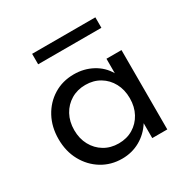

<svg xmlns="http://www.w3.org/2000/svg" viewBox="-169 -901 1059 1073"><g transform="rotate(-30 360.5 -364.0)"><path d="M319.5 16Q383 16 435.5 -13.5Q488 -43 521.5 -96V0H618.5V-512H521.5V-418.5Q492 -470 438.2 -499Q384.5 -528 319.5 -528Q246 -528 188.5 -492.5Q131 -457 98 -395.8Q65 -334.5 65 -256.5Q65 -177.5 98.8 -116Q132.5 -54.5 190.2 -19.2Q248 16 319.5 16ZM345.5 -67.5Q293.5 -67.5 253 -91.8Q212.5 -116 189.2 -158.8Q166 -201.5 166 -256Q166 -311 189.2 -353.5Q212.5 -396 253 -420.2Q293.5 -444.5 345.5 -444.5Q398 -444.5 438.2 -420.2Q478.5 -396 501.5 -353.5Q524.5 -311 524.5 -256Q524.5 -201 501.5 -158.5Q478.5 -116 438.2 -91.8Q398 -67.5 345.5 -67.5ZM175.5 -676H583.5V-743.5H175.5Z"/></g></svg>

Font: Spartan Medium
Style: Regular
Weight: 500
Designer: Matt Bailey, Mirko Velimirovic
Foundry: Matt Bailey
Version: Version 1.003; ttfautohint (v1.8.3)